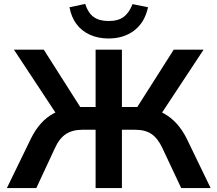

<svg xmlns="http://www.w3.org/2000/svg" viewBox="-20 -958 1107 978"><path d="M15 0 137 -251Q159 -296 188 -328.5Q217 -361 253.5 -380.5Q290 -400 333 -407L274 -367L51 -705H203L402 -392L378 -413H467V-705H601V-413H691L666 -392L865 -705H1017L794 -367L736 -407Q779 -400 815 -380Q851 -360 880 -328Q909 -296 931 -252L1053 0H903L808 -202Q785 -252 753 -274.5Q721 -297 669 -297H601V0H467V-297H399Q349 -297 315.5 -275Q282 -253 259 -202L165 0ZM533 -762Q480 -762 438 -781Q396 -800 369.5 -835.5Q343 -871 334 -921L414 -938Q428 -893 456.5 -872Q485 -851 533 -851Q582 -851 610 -872Q638 -893 655 -937L734 -921Q717 -843 663.5 -802.5Q610 -762 533 -762Z"/></svg>

Font: Nunito Sans 8pt
Style: Bold
Weight: 700
Version: Version 3.101;gftools[0.9.27]